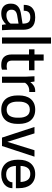

<svg xmlns="http://www.w3.org/2000/svg" viewBox="1120 -1960 852 3133"><g transform="rotate(90 1546.5 -394.0)"><path d="M376 -68Q349 -34 305 -11Q261 12 196 12Q157 12 127.5 0.5Q98 -11 78.5 -31Q59 -51 49.5 -78.5Q40 -106 40 -138V-148Q40 -191 54.5 -220Q69 -249 94 -268Q119 -287 151 -297Q183 -307 219 -312L366 -335V-343Q366 -403 343.5 -432.5Q321 -462 260 -462Q228 -462 207.5 -453.5Q187 -445 175.5 -430Q164 -415 159.5 -395.5Q155 -376 155 -355H60V-364Q60 -396 69 -427.5Q78 -459 100.5 -484.5Q123 -510 162.5 -526Q202 -542 263 -542Q321 -542 360 -528Q399 -514 422.5 -487.5Q446 -461 456 -424.5Q466 -388 466 -343V-150L473 0H386ZM228 -72Q258 -72 280.5 -79Q303 -86 320 -96.5Q337 -107 348 -119Q359 -131 366 -141V-270L234 -248Q139 -233 139 -158V-150Q139 -120 160 -96Q181 -72 228 -72Z M592 -800H692V0H592Z M1127 -530V-441H969V-171Q969 -142 975 -123.5Q981 -105 993 -94.5Q1005 -84 1022.5 -80Q1040 -76 1062 -76Q1078 -76 1094.5 -79Q1111 -82 1117 -84V0Q1111 3 1091.5 7.5Q1072 12 1039 12Q1002 12 970.5 3Q939 -6 916.5 -26.5Q894 -47 881.5 -80Q869 -113 869 -160V-441H786V-530H869V-680H969V-530Z M1467 -542Q1472 -542 1476 -541.5Q1480 -541 1482 -541V-445H1464Q1436 -445 1414.5 -438.5Q1393 -432 1377 -422Q1361 -412 1350 -400Q1339 -388 1332 -377V0H1232V-380L1225 -530H1311L1321 -462Q1344 -496 1380 -519Q1416 -542 1467 -542Z M1770 12Q1710 12 1666 -8Q1622 -28 1593.5 -63.5Q1565 -99 1551.5 -147Q1538 -195 1538 -251V-279Q1538 -335 1551.5 -383Q1565 -431 1593.5 -466.5Q1622 -502 1666 -522Q1710 -542 1770 -542Q1830 -542 1874 -522Q1918 -502 1946.5 -466.5Q1975 -431 1988.5 -383Q2002 -335 2002 -279V-251Q2002 -195 1988.5 -147Q1975 -99 1946.5 -63.5Q1918 -28 1874 -8Q1830 12 1770 12ZM1770 -76Q1838 -76 1869.5 -123.5Q1901 -171 1901 -251V-279Q1901 -359 1869.5 -406.5Q1838 -454 1770 -454Q1702 -454 1670.5 -406.5Q1639 -359 1639 -279V-251Q1639 -171 1670.5 -123.5Q1702 -76 1770 -76Z M2052 -530H2157L2295 -87L2432 -530H2537L2363 0H2226Z M2688 -227Q2691 -149 2724.5 -108.5Q2758 -68 2827 -68Q2860 -68 2884 -77Q2908 -86 2924 -101Q2940 -116 2947.5 -134Q2955 -152 2955 -170H3051V-166Q3051 -133 3037 -101Q3023 -69 2995 -44Q2967 -19 2925 -3.5Q2883 12 2826 12Q2764 12 2719 -8.5Q2674 -29 2644.5 -64.5Q2615 -100 2601 -148.5Q2587 -197 2587 -253V-277Q2587 -333 2601 -381.5Q2615 -430 2644 -465.5Q2673 -501 2717 -521.5Q2761 -542 2821 -542Q2881 -542 2924 -521.5Q2967 -501 2995.5 -465.5Q3024 -430 3037.5 -381.5Q3051 -333 3051 -277V-227ZM2819 -462Q2754 -462 2722 -420Q2690 -378 2688 -303H2950Q2947 -378 2915.5 -420Q2884 -462 2819 -462Z"/></g></svg>

Font: Cooper Hewitt
Style: Regular
Weight: 707
Designer: Village Type and Design LLC
Foundry: Cooper Hewitt Smithsonian Design Museum
Version: 1.000